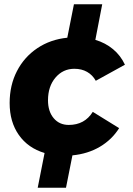

<svg xmlns="http://www.w3.org/2000/svg" viewBox="-20 -721 620 896"><path d="M413 -199 536 -123Q502 -69 446 -36Q390 -3 318 4L288 155H156L188 -7Q111 -30 68 -91Q25 -152 25 -240Q25 -323 59 -389Q93 -455 154 -496Q215 -537 294 -545L325 -701H457L425 -535Q472 -521 507.5 -491.5Q543 -462 563 -419L427 -344Q412 -371 386.5 -385.5Q361 -400 327 -400Q274 -400 239 -359Q204 -318 204 -253Q204 -201 230.5 -169.5Q257 -138 301 -138Q375 -138 413 -199Z"/></svg>

Font: TypoPRO Montserrat Alternates
Style: Bold Italic
Weight: 700
Italic angle: -11.3°
Designer: Julieta Ulanovsky
Foundry: Julieta Ulanovsky
Version: Version 6.001